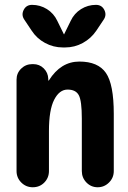

<svg xmlns="http://www.w3.org/2000/svg" viewBox="-20 -790 540 810"><path d="M278.3 -702.1Q293 -733.4 321.8 -751.5Q350.6 -769.5 384.8 -769.5Q409.2 -769.5 419.9 -748.5Q430.7 -727.5 418 -708L386.7 -661.1Q364.3 -627.9 329.6 -608.9Q294.9 -589.8 254.9 -589.8H245.1Q205.1 -589.8 169.9 -608.9Q134.8 -627.9 113.3 -661.1L82 -708Q69.3 -727.5 80.1 -748.5Q90.8 -769.5 115.2 -769.5Q149.4 -769.5 178.2 -751.5Q207 -733.4 221.7 -702.1L249 -646.5Q249 -645.5 250 -645Q251 -644.5 251 -646.5ZM460 -309.6V-68.4Q460 -40 439.9 -20Q419.9 0 392.1 0Q364.3 0 344.7 -20Q325.2 -40 325.2 -68.4V-290Q325.2 -364.3 312.5 -388.2Q299.8 -412.1 265.1 -412.1Q230.5 -412.1 208.5 -369.1Q186.5 -326.2 186.5 -237.3V-68.4Q186.5 -40 167 -20Q147.5 0 118.2 0Q89.8 0 69.8 -20Q49.8 -40 49.8 -68.4V-454.1Q49.8 -481.4 69.3 -500.5Q88.9 -519.5 116.2 -519.5H120.1Q146.5 -519.5 164.6 -501.5Q182.6 -483.4 183.6 -458V-451.2Q183.6 -450.2 184.6 -450.2Q186.5 -450.2 186.5 -451.2Q236.3 -530.3 314.9 -530.3Q393.6 -530.3 426.8 -482.4Q460 -434.6 460 -309.6Z"/></svg>

Font: Rounded-X Mgen+ 2m bold
Style: Bold
Weight: 700
Designer: [Source Han Sans]
Ryoko NISHIZUKA  (kana & ideographs); Paul D. Hunt (Latin, Greek & Cyrillic); Wenlong ZHANG  (bopomofo
Version: Version 1.059.20150602